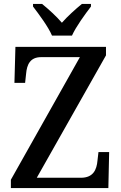

<svg xmlns="http://www.w3.org/2000/svg" viewBox="-20 -951 612 971"><path d="M243 -771H344C364 -816 411 -880 440 -918V-931H394C362 -905 321 -868 293 -836C266 -868 225 -905 193 -931H147V-918C176 -880 224 -816 243 -771ZM35 0H528L532 -182H478L473 -139C469 -93 452 -52 389 -52H166L516 -671V-714H58L53 -532H107L112 -578C116 -624 132 -662 188 -662H384L35 -42Z"/></svg>

Font: Noto Serif Myanmar SemiCondensed Medium
Style: Regular
Weight: 500
Width: 4
Designer: Ben Mitchell and the Monotype Design Team
Foundry: Monotype Imaging Inc.
Version: Version 2.106